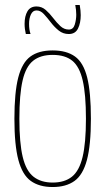

<svg xmlns="http://www.w3.org/2000/svg" viewBox="-20 -743 424 773"><path d="M38 -265Q38 -371 53.5 -431Q69 -491 102.5 -515.5Q136 -540 192 -540Q248 -540 282 -515.5Q316 -491 331 -431Q346 -371 346 -265Q346 -159 330 -99Q314 -39 280 -14.5Q246 10 192 10Q138 10 104 -14.5Q70 -39 54 -99Q38 -159 38 -265ZM58 -265Q58 -167 71.5 -111Q85 -55 115 -31.5Q145 -8 192 -8Q240 -8 269.5 -31.5Q299 -55 312.5 -111Q326 -167 326 -265Q326 -363 313 -419Q300 -475 271 -498.5Q242 -522 192 -522Q143 -522 113.5 -498.5Q84 -475 71 -419Q58 -363 58 -265ZM84 -606Q79 -627 79 -647Q79 -678 90.5 -697.5Q102 -717 127 -717Q148 -717 164 -703Q180 -689 194 -670.5Q208 -652 223 -638Q238 -624 257 -624Q275 -624 281 -644Q287 -664 287 -684Q287 -703 283 -723H301Q305 -700 305 -682Q305 -650 294 -628Q283 -606 257 -606Q234 -606 216.5 -620Q199 -634 184.5 -653Q170 -672 156.5 -686.5Q143 -701 127 -701Q112 -701 104.5 -685Q97 -669 97 -647Q97 -623 103 -606Z"/></svg>

Font: Georama SemiCondensed Thin
Style: Regular
Weight: 100
Width: 4
Designer: Jean-Baptiste Levee
Foundry: Production Type
Version: Version 1.000